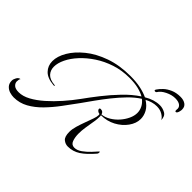

<svg xmlns="http://www.w3.org/2000/svg" viewBox="-185 -984 1263 1263"><g transform="rotate(45 446.5 -352.5)"><path d="M844 -742Q873 -742 891.5 -729Q910 -716 910 -691Q910 -688 910 -685Q910 -682 909 -679Q908 -675 907.5 -671Q907 -667 905 -663Q900 -649 891 -649Q884 -649 885 -664Q889 -685 873.5 -698Q858 -711 826 -711Q794 -711 759.5 -694Q725 -677 711 -653Q708 -648 700 -648Q693 -648 693 -654Q693 -658 696 -662Q707 -679 726.5 -697.5Q746 -716 775.5 -729Q805 -742 844 -742ZM70 37Q52 37 32 31Q12 25 -2.5 9.5Q-17 -6 -17 -32Q-17 -46 -7.5 -62.5Q2 -79 17 -80Q13 -76 11.5 -67Q10 -58 10 -51Q11 -34 25 -22Q39 -10 69 -10Q107 -10 148.5 -32.5Q190 -55 232.5 -92.5Q275 -130 315.5 -176Q356 -222 390 -269Q422 -314 465 -369Q508 -424 558 -476Q608 -528 660 -562Q636 -576 601 -584.5Q566 -593 518 -593Q448 -593 387 -573Q326 -553 276 -520Q226 -487 189.5 -447.5Q153 -408 133.5 -367.5Q114 -327 114 -293Q114 -260 134.5 -237.5Q155 -215 201 -211Q207 -211 207 -208Q207 -204 198 -205Q138 -210 109.5 -239.5Q81 -269 81 -312Q81 -357 110.5 -407.5Q140 -458 196 -503.5Q252 -549 332.5 -577.5Q413 -606 514 -606Q569 -606 610 -597Q651 -588 680 -574Q735 -607 787 -607Q813 -607 837.5 -593.5Q862 -580 862 -543Q856 -559 832.5 -573.5Q809 -588 778 -588Q757 -588 736 -582Q715 -576 695 -565Q730 -543 746 -514Q762 -485 762 -454Q762 -413 734 -374Q706 -335 660 -310.5Q614 -286 559 -286Q560 -282 560 -278Q560 -274 560 -269Q560 -240 551 -195Q549 -182 544.5 -154Q540 -126 540 -97Q540 -63 549.5 -37Q559 -11 586 -11Q611 -11 637 -29.5Q663 -48 685.5 -72Q708 -96 721 -111Q725 -111 725 -105Q725 -96 721 -91Q675 -37 636 -11.5Q597 14 550 14Q527 14 508 -1.5Q489 -17 489 -62Q489 -87 498 -117.5Q507 -148 518.5 -179Q530 -210 539 -235.5Q548 -261 548 -275Q548 -283 546 -285Q533 -287 526.5 -293.5Q520 -300 520 -306Q520 -314 530 -314Q552 -314 558 -292Q588 -295 617 -312.5Q646 -330 668.5 -355.5Q691 -381 704.5 -410Q718 -439 718 -466Q718 -490 707 -512.5Q696 -535 673 -553Q634 -528 596.5 -489.5Q559 -451 524.5 -407.5Q490 -364 460 -322Q430 -280 406 -246Q371 -198 334 -148Q297 -98 256 -56Q215 -14 169 11.5Q123 37 70 37Z"/></g></svg>

Font: Luxurious Script
Style: Regular
Weight: 400
Designer: Robert E. Leuschke
Foundry: Robert E. Leuschke
Version: Version 1.010; ttfautohint (v1.8.3)